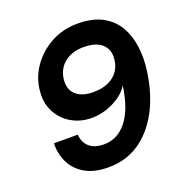

<svg xmlns="http://www.w3.org/2000/svg" viewBox="-130 -827 910 954"><g transform="rotate(-20 325.0 -350.0)"><path d="M381 -712Q463 -712 515 -682.5Q567 -653 594 -604Q621 -555 628 -494.5Q635 -434 626 -372Q610 -255 563.5 -168.5Q517 -82 446.5 -35Q376 12 285 12Q208 12 159.5 -17Q111 -46 89 -93Q67 -140 69 -193H195Q198 -150 225.5 -126.5Q253 -103 302 -103Q373 -103 422 -163.5Q471 -224 489 -347Q472 -318 440 -295.5Q408 -273 369 -260Q330 -247 290 -247Q231 -247 183 -275Q135 -303 109.5 -354Q84 -405 94 -475Q103 -539 143 -593Q183 -647 244.5 -679.5Q306 -712 381 -712ZM371 -592Q310 -592 271 -562Q232 -532 224 -479Q217 -425 248 -395Q279 -365 341 -365Q406 -365 446 -395Q486 -425 493 -477Q501 -531 468.5 -561.5Q436 -592 371 -592Z"/></g></svg>

Font: Host Grotesk Black
Style: Italic
Weight: 900
Italic angle: -8°
Designer: Doğukan Karapınar based on Poppins by Indian Type Foundry, Jonny Pinhorn
Foundry: Element Type
Version: Version 1.000; ttfautohint (v1.8.4.7-5d5b);gftools[0.9.33]